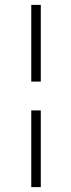

<svg xmlns="http://www.w3.org/2000/svg" viewBox="-20 -743 291 786"><path d="M108 -409V-723H147V-409ZM108 23V-291H147V23Z"/></svg>

Font: Bebas Neue Book
Style: Regular
Weight: 400
Designer: Ryoichi Tsunekawa
Foundry: Ryoichi Tsunekawa
Version: Version 001.003